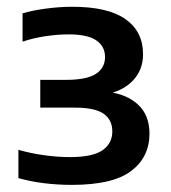

<svg xmlns="http://www.w3.org/2000/svg" viewBox="-20 -834 493 553"><path d="M187 -301.5Q147 -301.5 107.8 -306.2Q68.5 -311 33 -321V-402.5Q69.5 -392 108.2 -386.8Q147 -381.5 181.5 -381.5Q247 -381.5 275.2 -401.2Q303.5 -421 303.5 -455.5Q303.5 -488.5 278.8 -506.2Q254 -524 195.5 -524H96V-604H170.5Q229 -604 255.8 -621Q282.5 -638 282.5 -670Q282.5 -700.5 257.2 -717.8Q232 -735 177.5 -735Q147 -735 111.2 -729.8Q75.5 -724.5 45 -714V-795.5Q73 -804 112.2 -809.2Q151.5 -814.5 188.5 -814.5Q291 -814.5 341.5 -778.8Q392 -743 392 -678Q392 -633.5 364.2 -603.5Q336.5 -573.5 290.5 -563.5V-569.5Q346 -562.5 378.2 -532.2Q410.5 -502 410.5 -449Q410.5 -381.5 357.8 -341.5Q305 -301.5 187 -301.5Z"/></svg>

Font: Encode Sans SC Expanded SemiBold
Style: Regular
Weight: 600
Width: 7
Designer: Multiple Designers
Foundry: Impallari Type
Version: Version 3.002